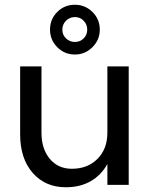

<svg xmlns="http://www.w3.org/2000/svg" viewBox="-20 -780 638 810"><path d="M283 -68Q350 -68 391.5 -110Q433 -152 433 -220V-500H523V0H433V-88Q407 -41 362.5 -15.5Q318 10 258 10Q171 10 118 -50.5Q65 -111 65 -213V-500H155V-220Q155 -152 190 -110Q225 -68 283 -68ZM191 -655Q191 -699 221.5 -729.5Q252 -760 296 -760Q339 -760 370 -729.5Q401 -699 401 -655Q401 -612 370 -581Q339 -550 296 -550Q252 -550 221.5 -581Q191 -612 191 -655ZM348 -655Q348 -677 333 -692.5Q318 -708 296 -708Q274 -708 258.5 -692.5Q243 -677 243 -655Q243 -633 258.5 -618Q274 -603 296 -603Q318 -603 333 -618Q348 -633 348 -655Z"/></svg>

Font: Goli
Style: Regular
Weight: 400
Designer: jaikishan Patel
Foundry: MagicType
Version: Version 1.000